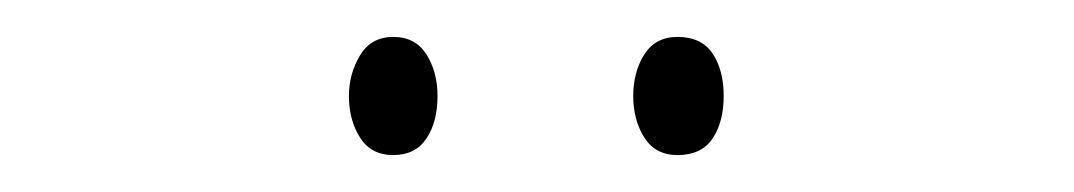

<svg xmlns="http://www.w3.org/2000/svg" viewBox="-20 -720 582 104"><path d="M169 -668Q169 -680 175 -690Q181 -700 193 -700Q205 -700 211 -690.5Q217 -681 217 -668Q217 -654 211 -645Q205 -636 193 -636Q181 -636 175 -645.5Q169 -655 169 -668ZM323 -668Q323 -681 329 -690.5Q335 -700 347 -700Q360 -700 366 -691Q372 -682 372 -668Q372 -654 366 -645Q360 -636 347 -636Q335 -636 329 -645.5Q323 -655 323 -668Z"/></svg>

Font: Noto Sans Myanmar Condensed Thin
Style: Regular
Weight: 100
Width: 3
Designer: Monotype Design Team
Foundry: Monotype Imaging Inc.
Version: Version 2.107; ttfautohint (v1.8.4.7-5d5b)